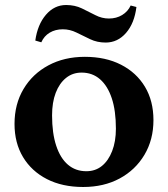

<svg xmlns="http://www.w3.org/2000/svg" viewBox="-20 -733 671 767"><path d="M312 14Q229 14 167.5 -17.5Q106 -49 72 -105.5Q38 -162 38 -238Q38 -317 74 -377.5Q110 -438 173.5 -472Q237 -506 319 -506Q402 -506 463.5 -474.5Q525 -443 559 -386.5Q593 -330 593 -253Q593 -175 557 -114.5Q521 -54 458 -20Q395 14 312 14ZM325 -49Q361 -49 387 -70Q413 -91 428 -129.5Q443 -168 443 -219Q443 -291 426.5 -340.5Q410 -390 379.5 -416.5Q349 -443 306 -443Q270 -443 243.5 -421.5Q217 -400 202.5 -362Q188 -324 188 -272Q188 -201 204.5 -151Q221 -101 251.5 -75Q282 -49 325 -49ZM402 -563Q368 -563 340 -576.5Q312 -590 285.5 -603Q259 -616 231 -616Q201 -616 178.5 -602.5Q156 -589 145 -564L121 -571Q130 -635 163.5 -674Q197 -713 244 -713Q279 -713 307 -699.5Q335 -686 361 -672.5Q387 -659 415 -659Q445 -659 468 -673Q491 -687 502 -711L525 -705Q517 -640 483.5 -601.5Q450 -563 402 -563Z"/></svg>

Font: Platypi Light SemiBold
Style: Regular
Weight: 600
Version: Version 1.200